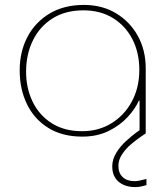

<svg xmlns="http://www.w3.org/2000/svg" viewBox="-20 -542 678 780"><path d="M530 218Q487 218 461.5 196Q436 174 436 134Q436 105 452.5 78.5Q469 52 491.5 31.5Q514 11 531.5 -2Q549 -15 552 -16L572 0Q569 2 552 13.5Q535 25 513.5 43Q492 61 476.5 84Q461 107 461 132Q461 161 478.5 177.5Q496 194 527 194Q536 194 547.5 191.5Q559 189 575 185V210Q571 211 558 214.5Q545 218 530 218ZM314 13Q233 13 176 -22.5Q119 -58 89.5 -119Q60 -180 60 -256Q60 -332 91.5 -392Q123 -452 181.5 -487Q240 -522 321 -522Q395 -522 451.5 -488Q508 -454 540 -396Q572 -338 572 -264V0H547V-133H544Q530 -101 499 -67Q468 -33 421.5 -10Q375 13 314 13ZM314 -9Q380 -9 432.5 -41Q485 -73 515.5 -129.5Q546 -186 546 -258Q546 -328 518 -382.5Q490 -437 439 -468.5Q388 -500 319 -500Q246 -500 194 -467.5Q142 -435 114 -378.5Q86 -322 86 -250Q86 -184 112.5 -129Q139 -74 190 -41.5Q241 -9 314 -9Z"/></svg>

Font: MuseoModerno Thin
Style: Regular
Weight: 100
Designer: Pablo Cosgaya, Héctor Gatti, Marcela Romero, and the Authors of The MuseoModerno Project.
Foundry: Omnibus-Type Team
Version: Version 1.003